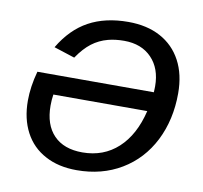

<svg xmlns="http://www.w3.org/2000/svg" viewBox="-79 -782 926 877"><g transform="rotate(10 384.0 -344.0)"><path d="M617.2 -401.9Q617.7 -411.1 617.9 -418Q618.2 -424.8 618.2 -429.7Q618.2 -512.2 571 -561Q523.9 -609.9 443.4 -609.9Q402.8 -609.9 369.1 -601.1Q328.1 -590.3 295.2 -565.2Q262.2 -540 231.4 -494.6L134.8 -525.9Q187.5 -614.7 264.2 -656.5Q340.8 -698.2 447.3 -698.2Q534.2 -698.2 596.9 -664.3Q659.7 -630.4 693.6 -567.1Q727.5 -503.9 727.5 -416Q727.5 -293.9 678.2 -195.8Q628.4 -98.1 538.3 -44.2Q448.2 9.8 331.1 9.8Q246.1 9.8 185.1 -23.4Q123 -56.2 90.1 -118.4Q57.1 -180.7 57.1 -264.6Q57.1 -329.1 77.1 -401.9ZM342.8 -74.7Q440.9 -74.7 508.1 -136.5Q575.2 -198.2 602.5 -312H167Q163.1 -286.6 163.1 -260.3Q163.1 -171.4 210 -123Q256.8 -74.7 342.8 -74.7Z"/></g></svg>

Font: Arimo Medium
Style: Italic
Weight: 500
Italic angle: -12°
Designer: Steve Matteson
Foundry: Monotype Imaging Inc.
Version: Version 1.33